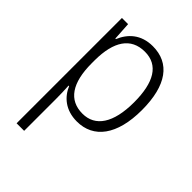

<svg xmlns="http://www.w3.org/2000/svg" viewBox="-224 -699 990 990"><g transform="rotate(45 271.0 -204.0)"><path d="M297 -593C210 -593 161 -544 136 -484H132L126 -583H81V185H136V-47C136 -77 135 -113 133 -142H137C160 -87 210 -41 294 -41C415 -41 490 -138 490 -320C490 -501 420 -593 297 -593ZM288 -544C386 -544 433 -465 433 -320C433 -168 379 -90 286 -90C187 -90 136 -164 136 -308V-331C137 -467 186 -544 288 -544Z"/></g></svg>

Font: Noto Sans Tamil UI SemiCondensed Light
Style: Regular
Weight: 300
Width: 4
Designer: Jelle Bosma - Monotype Design Team
Foundry: Monotype Imaging Inc.
Version: Version 2.004